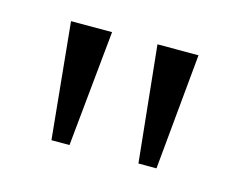

<svg xmlns="http://www.w3.org/2000/svg" viewBox="-46 -778 423 339"><g transform="rotate(15 165.0 -608.0)"><path d="M228 -502 206 -714H281L261 -502ZM69 -502 48 -714H123L102 -502Z"/></g></svg>

Font: Noto Serif Tamil SemiCondensed Light
Style: Regular
Weight: 300
Width: 4
Designer: Indian Type Foundry, Tom Grace, and the Monotype Design Team
Foundry: Monotype Imaging Inc.
Version: Version 2.004; ttfautohint (v1.8.4.7-5d5b)